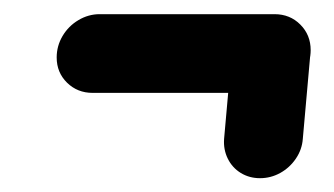

<svg xmlns="http://www.w3.org/2000/svg" viewBox="-20 -383 472 271"><path d="M418.5 -312.2Q418.5 -295.9 410 -282Q401.5 -268.1 387.4 -260Q373.3 -251.9 357.4 -251.9H110.7Q89.3 -251.9 74.6 -266.3Q60 -280.7 60 -301.9Q60 -318.1 68.3 -332.2Q76.7 -346.3 90.7 -354.6Q104.8 -363 120.7 -363H367.4Q389.3 -363 403.9 -348.3Q418.5 -333.7 418.5 -312.2ZM347 -131.5Q331.9 -131.5 319.8 -138.9Q307.8 -146.3 301.5 -159.1Q295.2 -171.9 296.3 -187L307 -307.4H418.1L407.4 -187Q406.3 -171.9 397.6 -159.1Q388.9 -146.3 375.6 -138.9Q362.2 -131.5 347 -131.5Z"/></svg>

Font: 26F Galaxy Sans Black
Style: Italic
Weight: 900
Italic angle: -5°
Designer: C₂₉H₂₅N₃O₅
Version: Version 1.200